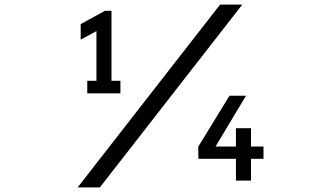

<svg xmlns="http://www.w3.org/2000/svg" viewBox="-20 -790 1410 840"><path d="M942.9 -770H1040L417 29.8H319.8ZM847.2 -147.9 983.9 -371.1H1056.2L922.9 -148.9H1012.2V-229H1078.1V-148.9H1132.8V-95.2H1078.1V0H1012.2V-95.2H848.1ZM361.8 -436.5H401.9V-653.8L333 -616.7V-684.6L439 -742.7H467.8V-436.5H506.8V-381.8H361.8Z"/></svg>

Font: Twentytwelve Slab
Style: TwentytwelveSlab
Weight: 400
Designer: Domenico Catapano
Version: Version 1.00 2012